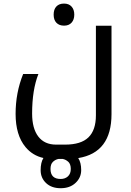

<svg xmlns="http://www.w3.org/2000/svg" viewBox="-20 -625 712 1045"><path d="M369.6 -501.7Q355 -485.4 328.6 -485.4Q302.2 -485.4 287.1 -501Q272 -516.6 272 -545.4Q272 -574.2 286.9 -589.8Q301.8 -605.5 328.4 -605.5Q355 -605.5 369.6 -589.1Q384.3 -572.8 384.3 -545.4Q384.3 -518.1 369.6 -501.7ZM310.1 349.1Q334 349.1 349.6 335Q365.2 320.8 365.2 294.4Q365.2 268.1 351.6 255.6Q337.9 243.2 321.8 240.2H297.9Q281.7 243.2 268.3 255.6Q254.9 268.1 254.9 294.4Q254.9 349.1 310.1 349.1ZM586.9 -3.9Q586.9 206.1 405.8 235.4Q421.9 259.8 421.9 300.8Q421.9 341.8 391.1 370.6Q360.4 399.4 310.3 399.4Q260.3 399.4 230.7 371.3Q201.2 343.3 201.2 301.3Q201.2 259.3 216.3 234.9Q157.2 221.7 118.7 175.3Q64.9 110.4 64.9 -5.1Q64.9 -120.6 106 -222.2H189Q154.8 -135.7 154.8 -6.8Q154.8 74.2 188.5 118.2Q222.2 162.1 285.2 162.1H334Q420.9 162.1 461.4 122.6Q502 83 502 2.9V-484.9H586.9Z"/></svg>

Font: DroidArabicKufi
Style: Regular
Weight: 400
Designer: Pascal Zoghbi
Foundry: Ascender Corporation
Version: Version 1.00